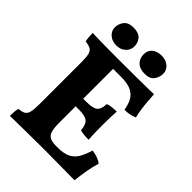

<svg xmlns="http://www.w3.org/2000/svg" viewBox="-245 -992 1117 1117"><g transform="rotate(45 314.0 -433.0)"><path d="M40.4 -679Q60.8 -678 90.8 -677.5Q120.8 -677 154.2 -676.5Q187.6 -676 218.6 -676Q249.6 -676 272 -676V-170.4Q272 -128 279 -104.7Q286 -81.4 304.2 -72.2Q322.4 -63 355.2 -63L329.4 0Q302.6 0 261.3 0.3Q220 0.6 175.9 1.1Q131.8 1.6 95 2.1Q58.2 2.6 40.4 3Q40.4 -15.4 42 -32.4Q43.6 -49.4 47.2 -61Q74.2 -63 88.9 -71.3Q103.6 -79.6 109 -101.9Q114.4 -124.2 114.4 -167.4V-514.2Q114.4 -554.4 109 -575Q103.6 -595.6 88.9 -603.7Q74.2 -611.8 46.6 -615Q43 -627.2 41.7 -645.6Q40.4 -664 40.4 -679ZM523.8 -195Q549.6 -191.2 570.4 -183.5Q591.2 -175.8 602.6 -165Q591.6 -130 583.8 -85.5Q576 -41 571.6 2Q546 2 506 1.5Q466 1 419.7 0.5Q373.4 0 329.4 0L355.2 -63H367.8Q416.6 -63 446.1 -77.2Q475.6 -91.4 493 -120.6Q510.4 -149.8 523.8 -195ZM462.8 -454.2Q460.8 -429.4 460.2 -401.5Q459.6 -373.6 459.6 -340.4Q459.6 -304.8 460.2 -275.3Q460.8 -245.8 462.8 -222.6Q440.4 -222.6 423.9 -224.2Q407.4 -225.8 392.8 -230.6Q388.8 -276 368.7 -291.5Q348.6 -307 297.8 -307H234.8V-369.2H297.8Q351.6 -369.2 370.7 -385.2Q389.8 -401.2 390.8 -444.2Q406.2 -450 425.1 -452.1Q444 -454.2 462.8 -454.2ZM544.6 -679Q546 -654.8 548.4 -623.6Q550.8 -592.4 555.4 -561.8Q560 -531.2 565.6 -509Q550.4 -502 531.8 -497.7Q513.2 -493.4 487 -493.4Q481.6 -527.4 468.4 -554.9Q455.2 -582.4 424.6 -598.7Q394 -615 338.6 -615H237.2L266 -676Q342.2 -676 395.6 -676.5Q449 -677 484.7 -677.5Q520.4 -678 544.6 -679ZM421.8 -724.2Q380.2 -724.2 358.9 -745.6Q337.6 -767 337.6 -801Q337.6 -833.4 359.7 -851.4Q381.8 -869.4 417.6 -869.4Q452.8 -869.4 475.7 -850Q498.6 -830.6 498.6 -801Q498.6 -771.6 481.2 -747.9Q463.8 -724.2 421.8 -724.2ZM189.2 -724.2Q153.4 -724.2 130.8 -744.1Q108.2 -764 108.2 -792.6Q108.2 -822.4 126.6 -845.9Q145 -869.4 186.6 -869.4Q229.2 -869.4 248.4 -848Q267.6 -826.6 267.6 -794.6Q267.6 -765 245.3 -744.6Q223 -724.2 189.2 -724.2Z"/></g></svg>

Font: Vollkorn
Style: Regular
Weight: 400
Designer: Friedrich Althausen
Foundry: Friedrich Althausen
Version: Version 4.104